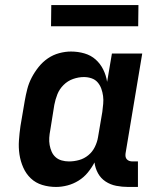

<svg xmlns="http://www.w3.org/2000/svg" viewBox="-20 -732 640 760"><path d="M202 8Q173 8 147 0Q121 -8 102 -26Q83 -44 72 -69Q61 -94 57 -121Q53 -148 55 -176.5Q57 -205 61 -233L78 -333Q82 -356 88 -379.5Q94 -403 105.5 -425Q117 -447 133 -467Q149 -487 169.5 -501Q190 -515 214 -521.5Q238 -528 261 -528Q289 -528 314.5 -520.5Q340 -513 358.5 -496.5Q377 -480 388.5 -457Q400 -434 404 -408L423 -520H543L477 -125Q476 -118 477 -112Q478 -106 482 -101.5Q486 -97 492 -95Q498 -93 504 -93H526V8H487Q463 8 440 3.5Q417 -1 398 -13.5Q379 -26 368 -46Q357 -66 354 -89Q343 -68 327.5 -49Q312 -30 291 -17Q270 -4 247 2Q224 8 202 8ZM253 -93Q273 -93 293 -98.5Q313 -104 329.5 -117.5Q346 -131 355.5 -150.5Q365 -170 368 -189L385 -289Q387 -305 388.5 -321Q390 -337 388 -352Q386 -367 381 -381Q376 -395 366.5 -406Q357 -417 342.5 -422Q328 -427 312 -427Q291 -427 269.5 -419.5Q248 -412 231.5 -395.5Q215 -379 207 -358.5Q199 -338 195 -317L179 -217Q176 -202 175 -187Q174 -172 176.5 -158Q179 -144 184.5 -131.5Q190 -119 200 -110Q210 -101 224 -97Q238 -93 253 -93ZM182 -628 183 -712H528L527 -628Z"/></svg>

Font: Iosevka HT Extended
Style: Bold Italic
Weight: 700
Width: 7
Italic angle: -9°
Monospace: yes
Designer: Belleve Invis
Foundry: Belleve Invis
Version: Version 32.3.0; ttfautohint (v1.8.4)